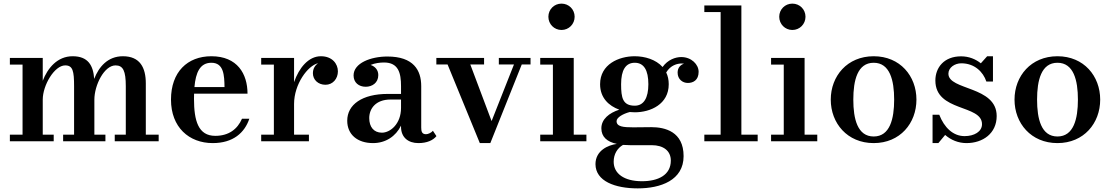

<svg xmlns="http://www.w3.org/2000/svg" viewBox="-20 -780 6144 1060"><path d="M34.5 -36.5V0H276.5V-36.5H216V-230C216 -309.5 280.5 -419 340 -419C382 -419 389 -388 389 -304V-36.5H328.5V0H562V-36.5H501V-230C501 -309.5 555 -419 618 -419C660 -419 674.5 -388 674.5 -304V-36.5H613.5V0H856V-36.5H785V-319.5C785 -406.5 753 -469.5 658.5 -469.5C574.5 -469.5 525.5 -410.5 500 -344.5C495 -418.5 466.5 -469.5 381 -469.5C296.5 -469.5 243 -404 216 -334V-460H34.5V-423.5H104.5V-36.5Z M1356.5 -124.5H1316C1291 -67 1243 -30 1168.5 -30C1074.5 -30 1051 -113 1051 -235C1051 -244.5 1051 -254 1051.5 -263H1346.5C1346.5 -372 1290.5 -469.5 1147 -469.5C1014.5 -469.5 924 -382.5 924 -230C924 -77.5 1023.5 10 1154.5 10C1267 10 1330.5 -47 1356.5 -124.5ZM1147 -433.5C1216 -433.5 1218.5 -363.5 1219.5 -299.5H1053.5C1060.5 -379.5 1084 -433.5 1147 -433.5Z M1422 -36.5V0H1685.5V-36.5H1603.5V-206C1603.5 -315.5 1679.5 -418.5 1736.5 -431C1719 -419.5 1707.5 -400.5 1707.5 -375.5C1707.5 -339.5 1736.5 -312 1777 -312C1817.5 -312 1845.5 -345.5 1845.5 -386C1845.5 -427.5 1814.5 -469.5 1751.5 -469.5C1683 -469.5 1630.5 -405 1603.5 -326.5V-460H1422V-423.5H1492V-36.5Z M2121 -261.5C1979 -261.5 1897 -202.5 1897 -113.5C1897 -37.5 1953 10 2039.5 10C2108.5 10 2165 -27 2194 -86.5V-80C2194 -21 2234 10 2290 10C2338 10 2371.5 -6 2389.5 -28.5L2370 -58C2362 -47.5 2343.5 -39 2332 -39C2309 -39 2305.5 -55 2305.5 -76V-304.5C2305.5 -392 2263.5 -468 2118.5 -468C2027.5 -468 1932 -432 1932 -363.5C1932 -324 1961 -301 1999 -301C2034 -301 2068.5 -322 2068.5 -365.5C2068.5 -394.5 2050 -413.5 2026 -421.5C2049.5 -431.5 2078 -435 2100 -435C2180 -435 2194 -376.5 2194 -304.5V-261.5ZM2088.5 -47.5C2043.5 -47.5 2018.5 -79.5 2018.5 -128C2018.5 -180 2054 -230.5 2136 -230.5H2194V-184.5C2194 -95.5 2134.5 -47.5 2088.5 -47.5Z M2694 -111.5 2576.5 -424H2652.5V-460H2389V-424H2451L2629 10H2687L2860.5 -424H2909V-460H2734V-424H2817.5Z M3007.5 -687.5C3007.5 -647 3039.5 -614.5 3080 -614.5C3120.5 -614.5 3152.5 -647 3152.5 -687.5C3152.5 -728 3120.5 -760 3080 -760C3039.5 -760 3007.5 -728 3007.5 -687.5ZM2962.5 -36.5V0H3217.5V-36.5H3147.5V-460H2962.5V-423.5H3032.5V-36.5Z M3300 -71.5C3300 -24.5 3331.5 3 3385.5 14.5C3337.5 21 3268 50.5 3267.5 126C3268 220.5 3376 260 3501 260C3627 260 3754 215.5 3754 82C3754 -53.5 3651 -78 3576 -78C3547.5 -78 3511 -77 3476 -77C3421.5 -77 3384 -80.5 3384 -111C3384 -132 3420.5 -152 3456.5 -161.5C3465.5 -160.5 3475 -160 3484.5 -160C3571.5 -160 3672 -204.5 3672 -315C3672 -340 3667 -361.5 3658 -380C3682.5 -420.5 3719 -429.5 3744 -429.5C3748 -429.5 3752.5 -429 3756.5 -428.5C3737 -422 3721 -406.5 3721 -379C3721 -342 3749 -322 3777.5 -322C3806.5 -322 3837 -337 3837 -383.5C3837 -424 3797.5 -465 3741 -465C3709.5 -465 3666.5 -450.5 3638 -410C3601 -451.5 3540 -469.5 3484 -469.5C3397 -469.5 3293 -425.5 3293 -315C3293 -240 3341 -195.5 3399 -174.5C3343 -156.5 3300 -122 3300 -71.5ZM3409 -315C3409 -393 3434 -433.5 3484.5 -433.5C3534.5 -433.5 3559.5 -393 3559.5 -315C3559.5 -240 3534.5 -196.5 3484.5 -196.5C3418 -196.5 3409 -240 3409 -315ZM3368 113C3368 70.5 3388.5 38 3419.5 20C3431.5 21 3444.5 21.5 3458.5 21.5H3578C3643 21.5 3683.5 53 3683.5 106.5C3683.5 187 3613 220.5 3524 220.5C3425 220.5 3368 178 3368 113Z M3868.5 -36.5V0H4163V-36.5H4073V-750H3868.5V-713.5H3958.5V-36.5Z M4282 -687.5C4282 -647 4314 -614.5 4354.5 -614.5C4395 -614.5 4427 -647 4427 -687.5C4427 -728 4395 -760 4354.5 -760C4314 -760 4282 -728 4282 -687.5ZM4237 -36.5V0H4492V-36.5H4422V-460H4237V-423.5H4307V-36.5Z M4566.5 -230C4566.5 -100 4657.5 10 4803.5 10C4949.5 10 5039.5 -100 5039.5 -230C5039.5 -360 4949.5 -469.5 4803.5 -469.5C4657.5 -469.5 4566.5 -360 4566.5 -230ZM4691 -230C4691 -336.5 4714 -433.5 4803.5 -433.5C4893 -433.5 4916.5 -336.5 4916.5 -230C4916.5 -123.5 4893 -26.5 4803.5 -26.5C4714 -26.5 4691 -123.5 4691 -230Z M5160.5 10 5198 -35C5230 -7 5271 10 5316 10C5405.5 10 5482.5 -43 5482.5 -139.5C5482.5 -306 5216 -280.5 5216 -373C5216 -407.5 5251.5 -430.5 5287 -430.5C5361 -430.5 5408 -382.5 5425.5 -330H5462V-469.5H5430L5395 -430.5C5366.5 -453.5 5329 -469 5286 -469C5192 -469 5144 -407 5144 -335.5C5144 -161 5401.5 -204.5 5401.5 -94.5C5401.5 -52.5 5357.5 -28.5 5305.5 -28.5C5241.5 -28.5 5193 -76 5165.5 -146.5H5128.5V10Z M5581 -230C5581 -100 5672 10 5818 10C5964 10 6054 -100 6054 -230C6054 -360 5964 -469.5 5818 -469.5C5672 -469.5 5581 -360 5581 -230ZM5705.5 -230C5705.5 -336.5 5728.5 -433.5 5818 -433.5C5907.5 -433.5 5931 -336.5 5931 -230C5931 -123.5 5907.5 -26.5 5818 -26.5C5728.5 -26.5 5705.5 -123.5 5705.5 -230Z"/></svg>

Font: Bodoni* 06pt Medium
Style: Regular
Weight: 500
Version: Version 2.3